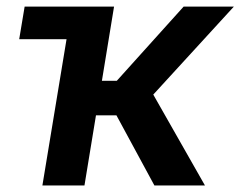

<svg xmlns="http://www.w3.org/2000/svg" viewBox="-20 -566 734 586"><path d="M38.6 -446.3 55.2 -545.9H328.1L291 -319.3H336.4L540.5 -545.9H693.8L447.8 -277.3L605.5 0H451.2L335.4 -213.9H272.9L237.8 0H109.4L183.1 -446.3Z"/></svg>

Font: Inter Semi Bold
Style: Italic
Weight: 600
Italic angle: -9.39999°
Designer: Rasmus Andersson
Foundry: rsms
Version: Version 4.000;git-3c8e0fc